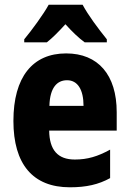

<svg xmlns="http://www.w3.org/2000/svg" viewBox="-20 -786 550 816"><path d="M331 -766H187C166 -727 114 -656 83 -619V-606H179C202 -624 228 -650 258 -683C288 -650 314 -625 340 -606H434V-619C397 -665 355 -721 331 -766ZM261 -559C119 -559 37 -459 37 -272C37 -89 119 10 277 10C347 10 399 -2 448 -29V-150C395 -121 352 -108 298 -108C225 -108 190 -149 189 -231H476V-309C476 -468 397 -559 261 -559ZM265 -445C310 -445 335 -405 335 -336H190C192 -413 222 -445 265 -445Z"/></svg>

Font: Noto Sans Khmer UI Condensed ExtraBold
Style: Regular
Weight: 800
Width: 3
Designer: Danh Hong and the Monotype Design Team
Foundry: Monotype Imaging Inc.
Version: Version 2.002